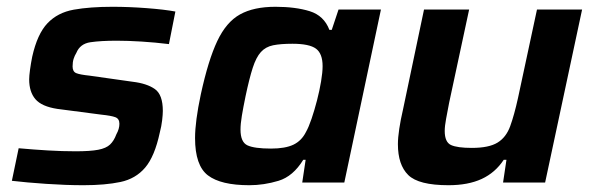

<svg xmlns="http://www.w3.org/2000/svg" viewBox="-20 -538 1745 566"><path d="M226 8Q175 8 116 4Q57 0 15 -5L35 -101Q79 -97 121.5 -94.5Q164 -92 203 -92Q246 -92 269.5 -96.5Q293 -101 304.5 -112Q316 -123 323 -142Q332 -158 332 -173Q332 -188 320 -192.5Q308 -197 279 -200L149 -217Q103 -224 84.5 -245.5Q66 -267 66 -304Q66 -314 68.5 -332.5Q71 -351 75 -371Q90 -438 120 -469.5Q150 -501 197.5 -509.5Q245 -518 312 -518Q360 -518 412.5 -514Q465 -510 497 -504L478 -408Q437 -413 397 -415.5Q357 -418 324 -418Q277 -418 246.5 -413.5Q216 -409 205 -382Q200 -374 197 -364.5Q194 -355 194 -342Q194 -327 204.5 -322.5Q215 -318 244 -315L371 -297Q413 -292 436.5 -275.5Q460 -259 460 -211Q460 -201 458 -183.5Q456 -166 451 -147Q436 -77 408 -44Q380 -11 335 -1.5Q290 8 226 8Z M715 8Q631 8 593 -21Q555 -50 555 -131Q555 -180 572 -260Q594 -361 620.5 -417Q647 -473 687.5 -495.5Q728 -518 792 -518Q851 -518 893 -505Q935 -492 951 -450H958L978 -510H1103L995 0H871L881 -67H874Q844 -18 801 -5Q758 8 715 8ZM779 -100Q821 -100 845 -111.5Q869 -123 882 -149Q890 -163 898.5 -188Q907 -213 914.5 -242Q922 -271 926.5 -298Q931 -325 931 -343Q931 -380 911.5 -394.5Q892 -409 842 -409Q807 -409 785 -404.5Q763 -400 749 -384.5Q735 -369 725 -338Q715 -307 704 -255Q697 -221 693 -197Q689 -173 689 -156Q689 -119 709.5 -109.5Q730 -100 779 -100Z M1302 8Q1214 8 1183.5 -22Q1153 -52 1153 -113Q1153 -132 1157 -158.5Q1161 -185 1168 -215L1230 -510H1363L1304 -235Q1299 -209 1295 -187.5Q1291 -166 1291 -152Q1291 -119 1309.5 -110.5Q1328 -102 1371 -102Q1421 -102 1446.5 -117.5Q1472 -133 1484 -166Q1496 -199 1507 -249L1563 -510H1696L1587 0H1463L1473 -67H1465Q1440 -29 1400 -10.5Q1360 8 1302 8Z"/></svg>

Font: Saira SemiBold
Style: Italic
Weight: 600
Italic angle: -12°
Designer: Hector Gatti with collaboration of the Omnibus-Type team
Foundry: Omnibus-Type
Version: Version 1.100; ttfautohint (v1.8.3)